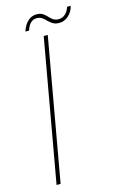

<svg xmlns="http://www.w3.org/2000/svg" viewBox="-124 -866 572 918"><g transform="rotate(-15 162.0 -406.5)"><path d="M37 0 162 -704H182L57 0ZM83 -747Q92 -777 111 -795Q130 -813 155 -813Q174 -813 185.5 -805.5Q197 -798 206 -788Q215 -778 225.5 -770.5Q236 -763 254 -763Q270 -763 284.5 -775Q299 -787 306 -810H324Q318 -783 297.5 -764Q277 -745 251 -745Q232 -745 219.5 -752.5Q207 -760 197.5 -770Q188 -780 177.5 -787.5Q167 -795 151 -795Q134 -795 121.5 -783.5Q109 -772 101 -747Z"/></g></svg>

Font: Poppins Variable
Style: Italic
Weight: 100
Italic angle: -10°
Designer: Jonny Pinhorn
Foundry: Indian Type Foundry
Version: Version 6.000